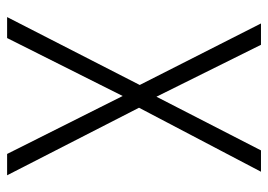

<svg xmlns="http://www.w3.org/2000/svg" viewBox="-127 -627 754 540"><g transform="rotate(90 250.0 -357.0)"><path d="M28 0 219 -373 46 -714H106L252 -420L403 -714H463L283 -371L473 0H413L250 -325L87 0Z"/></g></svg>

Font: Noto Sans Mono ExtraCondensed Light
Style: Regular
Weight: 300
Width: 2
Designer: Monotype Design Team
Foundry: Monotype Imaging Inc.
Version: Version 2.014; ttfautohint (v1.8.4.7-5d5b)